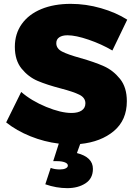

<svg xmlns="http://www.w3.org/2000/svg" viewBox="-20 -737 695 996"><path d="M397 -436Q471 -415 519 -393.5Q567 -372 602.5 -328Q638 -284 638 -212Q638 -114 571 -57.5Q504 -1 396 10L379 57Q462 78 462 139Q462 189 423.5 214Q385 239 329 239Q272 239 215 219L243 134Q263 142 291 142Q309 142 320.5 136.5Q332 131 332 122Q332 111 316 105Q300 99 276 99H256L285 8Q210 -1 138 -30Q66 -59 12 -102L90 -260Q143 -214 219.5 -182.5Q296 -151 351 -151Q385 -151 404 -164Q423 -177 423 -201Q423 -230 392 -245.5Q361 -261 296 -278Q223 -297 175 -317.5Q127 -338 92 -381Q57 -424 57 -494Q57 -562 93 -612.5Q129 -663 194.5 -690Q260 -717 347 -717Q426 -717 504 -694.5Q582 -672 640 -635L563 -475Q507 -508 440 -531Q373 -554 330 -554Q303 -554 287.5 -543.5Q272 -533 272 -513Q272 -485 302 -469.5Q332 -454 397 -436Z"/></svg>

Font: Gontserrat ExtraBold
Style: Regular
Weight: 800
Designer: Julieta Ulanovsky
Foundry: Julieta Ulanovsky
Version: Version 6.001